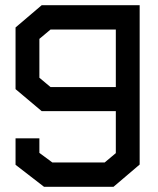

<svg xmlns="http://www.w3.org/2000/svg" viewBox="-20 -720 609 741"><path d="M418 1H150L40 -84V-186H132V-130L182 -93H384L427 -129V-291H141L40 -376V-614L141 -700H519V-85ZM427 -606H175L132 -570V-420L175 -384H427Z"/></svg>

Font: Turret Road
Style: Bold
Weight: 700
Designer: Noponies
Foundry: Noponies
Version: Version 1.001; ttfautohint (v1.8)